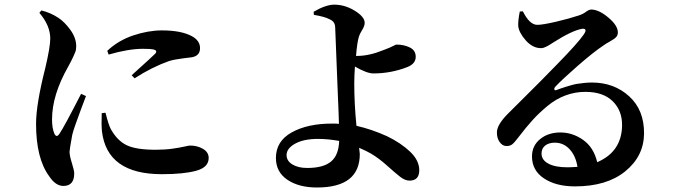

<svg xmlns="http://www.w3.org/2000/svg" viewBox="-20 -790 3040 845"><path d="M336.9 -377 358.4 -367.2Q352.5 -352.5 337.4 -311.5Q322.3 -270.5 312 -241.7Q301.8 -212.9 297.9 -196.3Q286.1 -130.9 286.1 -122.1Q286.1 -104.5 296.4 -72.3Q306.6 -40 306.6 -26.4Q306.6 28.3 258.8 28.3Q224.6 28.3 196.3 -14.6Q138.7 -92.8 138.7 -245.1Q138.7 -331.1 179.7 -492.2Q201.2 -584 201.2 -620.1Q201.2 -677.7 153.3 -733.4L162.1 -744.1Q202.1 -734.4 236.3 -711.9Q263.7 -694.3 289.6 -658.7Q315.4 -623 315.4 -586.9Q315.4 -579.1 314.5 -572.3Q313.5 -565.4 309.1 -555.7Q304.7 -545.9 302.7 -541Q300.8 -536.1 292.5 -520Q284.2 -503.9 280.3 -497.1Q209 -372.1 209 -263.7Q209 -226.6 218.8 -203.1Q228.5 -180.7 242.2 -202.1Q262.7 -232.4 336.9 -377ZM427.7 -292 444.3 -293.9Q458 -239.3 467.8 -221.7Q496.1 -170.9 537.6 -150.9Q579.1 -130.9 665 -130.9Q706.1 -130.9 739.7 -135.7Q773.4 -140.6 792 -145Q810.5 -149.4 816.4 -149.4Q848.6 -149.4 873.5 -134.8Q898.4 -120.1 898.4 -94.7Q898.4 -53.7 843.8 -38.6Q789.1 -23.4 692.4 -23.4Q451.2 -23.4 428.7 -211.9Q425.8 -242.2 427.7 -292ZM458 -549.8 452.1 -566.4Q501 -612.3 566.9 -634.3Q632.8 -656.2 692.4 -656.2Q777.3 -656.2 824.2 -630.9Q860.4 -611.3 860.4 -578.1Q860.4 -544.9 825.2 -538.1Q824.2 -538.1 785.6 -533.2Q747.1 -528.3 724.6 -521.5Q649.4 -495.1 572.3 -445.3L559.6 -459Q658.2 -547.9 663.1 -553.7Q674.8 -567.4 656.2 -572.3Q642.6 -575.2 609.4 -575.2Q545.9 -575.2 458 -549.8Z M1332 -50.8Q1403.3 -50.8 1437 -79.1Q1470.7 -107.4 1472.7 -169.9Q1421.9 -178.7 1379.9 -178.7Q1316.4 -178.7 1278.8 -157.7Q1241.2 -136.7 1241.2 -107.4Q1241.2 -82 1266.6 -66.4Q1292 -50.8 1332 -50.8ZM1546.9 -543.9H1551.8Q1604.5 -543.9 1667 -569.3Q1680.7 -574.2 1694.3 -580.1Q1708 -585.9 1714.8 -589.8Q1721.7 -593.8 1724.6 -593.8Q1757.8 -593.8 1783.7 -581.1Q1809.6 -568.4 1809.6 -540Q1809.6 -509.8 1773.4 -495.1Q1701.2 -466.8 1623 -466.8Q1594.7 -466.8 1542 -497.1Q1539.1 -453.1 1539.1 -422.9Q1539.1 -333 1548.8 -236.3Q1614.3 -221.7 1683.6 -190.4Q1744.1 -161.1 1784.7 -122.6Q1825.2 -84 1825.2 -41Q1825.2 4.9 1782.2 4.9Q1762.7 4.9 1740.7 -12.2Q1718.8 -29.3 1683.6 -61Q1648.4 -92.8 1612.3 -114.3Q1591.8 -126 1560.5 -139.6Q1563.5 -113.3 1563.5 -112.3Q1563.5 35.2 1375 35.2Q1294.9 35.2 1244.6 1Q1194.3 -33.2 1194.3 -94.7Q1194.3 -168.9 1264.2 -207.5Q1334 -246.1 1440.4 -246.1Q1461.9 -246.1 1471.7 -245.1Q1470.7 -290 1467.3 -362.8Q1463.9 -435.5 1463.9 -447.3Q1456.1 -657.2 1455.1 -670.9Q1454.1 -695.3 1430.7 -705.1Q1409.2 -716.8 1361.3 -724.6L1360.4 -738.3Q1414.1 -769.5 1451.2 -769.5Q1498 -769.5 1541.5 -742.7Q1585 -715.8 1585 -689.5Q1585 -675.8 1573.7 -657.7Q1562.5 -639.6 1559.6 -628.9Q1551.8 -604.5 1546.9 -543.9Z M2477.5 -53.7Q2494.1 -53.7 2521.5 -55.7Q2513.7 -104.5 2486.8 -133.3Q2460 -162.1 2421.9 -162.1Q2395.5 -162.1 2379.4 -149.4Q2363.3 -136.7 2363.3 -114.3Q2363.3 -85.9 2393.6 -69.8Q2423.8 -53.7 2477.5 -53.7ZM2267.6 -739.3 2281.2 -740.2Q2310.5 -680.7 2344.7 -680.7Q2368.2 -680.7 2426.8 -694.3Q2485.4 -708 2526.4 -721.7Q2544.9 -727.5 2558.6 -737.8Q2572.3 -748 2582 -748Q2615.2 -748 2657.2 -712.9Q2699.2 -677.7 2699.2 -647.5Q2699.2 -634.8 2691.4 -626.5Q2683.6 -618.2 2664.1 -607.4Q2644.5 -596.7 2635.7 -589.8Q2592.8 -561.5 2523.4 -501Q2454.1 -440.4 2424.8 -409.2Q2419.9 -404.3 2419.4 -399.9Q2418.9 -395.5 2421.4 -393.6Q2423.8 -391.6 2428.7 -393.6Q2430.7 -394.5 2445.8 -399.9Q2460.9 -405.3 2467.8 -407.2Q2474.6 -409.2 2490.7 -414.1Q2506.8 -418.9 2519.5 -420.9Q2532.2 -422.9 2549.8 -424.8Q2567.4 -426.8 2585 -426.8Q2682.6 -426.8 2749 -366.2Q2815.4 -305.7 2814.5 -202.1Q2813.5 -102.5 2731.9 -36.1Q2650.4 30.3 2510.7 30.3Q2426.8 30.3 2374 -4.9Q2321.3 -40 2321.3 -101.6Q2321.3 -148.4 2356.9 -177.7Q2392.6 -207 2446.3 -207Q2500 -207 2546.4 -174.3Q2592.8 -141.6 2608.4 -76.2Q2715.8 -122.1 2717.8 -237.3Q2718.8 -302.7 2676.8 -344.2Q2634.8 -385.7 2556.6 -385.7Q2510.7 -385.7 2468.8 -370.1Q2426.8 -354.5 2389.6 -323.7Q2352.5 -293 2323.7 -261.2Q2294.9 -229.5 2260.7 -184.6Q2243.2 -161.1 2232.9 -153.8Q2222.7 -146.5 2206.1 -147.5Q2190.4 -148.4 2178.2 -166Q2166 -183.6 2167 -210Q2168.9 -242.2 2213.9 -288.1Q2227.5 -301.8 2277.3 -351.1Q2327.1 -400.4 2359.4 -433.1Q2391.6 -465.8 2434.6 -509.8Q2477.5 -553.7 2506.3 -585.9Q2535.2 -618.2 2548.8 -637.7Q2559.6 -653.3 2556.2 -659.2Q2552.7 -665 2541 -663.1Q2497.1 -655.3 2414.1 -602.5Q2411.1 -600.6 2404.3 -596.2Q2397.5 -591.8 2393.1 -589.4Q2388.7 -586.9 2382.8 -584Q2377 -581.1 2371.6 -579.6Q2366.2 -578.1 2361.3 -578.1Q2324.2 -578.1 2293.9 -612.3Q2263.7 -646.5 2260.7 -675.8Q2259.8 -700.2 2267.6 -739.3Z"/></svg>

Font: GenRyuMin TW TTF Bold
Style: Regular
Weight: 700
Version: Version 1.300